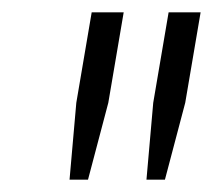

<svg xmlns="http://www.w3.org/2000/svg" viewBox="-20 -706 346 312"><path d="M93 -414 104 -539 129 -686H181L156 -539L123 -414ZM218 -414 229 -539 254 -686H306L281 -539L248 -414Z"/></svg>

Font: Archivo SemiBold Thin
Style: Italic
Weight: 250
Italic angle: -10°
Version: Version 2.001